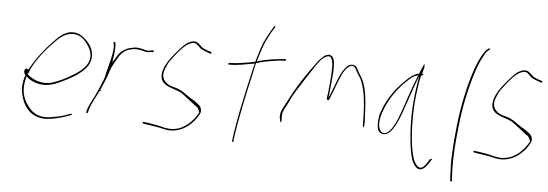

<svg xmlns="http://www.w3.org/2000/svg" viewBox="-56 -895 3663 1283"><g transform="rotate(5 1776.0 -253.0)"><path d="M100 -281C93 -271 100 -258 108 -248L106 -239H105C88 -181 90 -149 101 -107C124 -19 187 45 297 29C332 24 367 16 395 6C408 1 422 -4 435 -8C436 -8 439 -10 441 -16V-17C442 -18 439 -16 440 -17H432L393 -3C366 7 330 13 298 18C230 29 180 4 151 -37C117 -78 92 -136 111 -217L116 -240L131 -227C156 -209 187 -197 225 -194C271 -190 320 -209 359 -229C418 -257 484 -293 522 -348C553 -401 539 -453 516 -487C495 -517 466 -544 433 -555C368 -576 315 -534 268 -480C222 -435 167 -364 132 -299L124 -286L113 -291C108 -293 106 -292 100 -283ZM122 -256 130 -271 129 -268H133L134 -273H130C162 -348 222 -423 272 -473C306 -511 342 -542 385 -548C446 -557 482 -518 506 -480C523 -454 547 -408 513 -354C491 -320 453 -293 421 -275C379 -249 338 -229 294 -215C226 -193 160 -220 123 -255ZM522 -347Z M534 -37C533 -31 535 -31 536 -31C542 -31 544 -31 546 -37L551 -56C567 -108 598 -154 619 -202C632 -235 648 -266 657 -295C664 -317 672 -342 682 -361L697 -389L715 -419C734 -453 762 -473 791 -479L803 -482C820 -486 839 -485 857 -482C878 -479 892 -470 907 -472H908C916 -472 931 -474 936 -475H945C947 -476 950 -482 950 -485C950 -486 950 -487 947 -486H939C930 -484 919 -484 912 -482H909C903 -482 899 -483 895 -484L879 -488C872 -490 869 -491 862 -492L841 -495C825 -498 807 -492 790 -489L773 -484L754 -474C733 -463 723 -453 708 -430L679 -382L686 -433C691 -468 693 -497 687 -518V-519C686 -525 675 -519 676 -515L675 -513C676 -508 680 -501 680 -488C681 -460 673 -426 665 -392C662 -378 659 -366 655 -353C651 -334 646 -319 643 -304L639 -286C637 -277 634 -268 631 -260L629 -253H628C613 -219 600 -183 583 -150C568 -118 547 -84 539 -56ZM631 -258H630ZM614 -186H620L621 -192H615ZM618 -200V-199ZM656 -351H655ZM790 -489H789Z M916 -5C915 -4 915 2 918 5L931 8C955 11 980 16 1003 19C1032 23 1061 32 1089 36C1158 40 1214 10 1257 -39C1271 -55 1290 -82 1297 -102C1300 -131 1288 -146 1267 -161L1266 -162H1265C1258 -169 1249 -175 1236 -182C1222 -189 1209 -199 1195 -208C1173 -225 1149 -240 1122 -249L1086 -259C1066 -265 1045 -280 1035 -297C1027 -311 1022 -326 1028 -354V-356L1029 -357C1033 -369 1039 -384 1047 -401V-402C1056 -420 1073 -443 1101 -478C1129 -512 1152 -534 1168 -544C1189 -557 1210 -566 1229 -555L1230 -554V-553L1248 -538V-537C1259 -523 1279 -515 1305 -506L1323 -499H1324C1327 -499 1329 -498 1331 -498C1335 -506 1333 -509 1332 -509L1311 -516H1309C1297 -521 1287 -525 1276 -530C1260 -541 1251 -554 1236 -564C1215 -576 1194 -571 1165 -554C1151 -545 1128 -522 1097 -485C1066 -448 1046 -420 1039 -405C1028 -387 1023 -371 1018 -355C994 -251 1093 -253 1153 -222H1154C1185 -200 1222 -169 1255 -144C1272 -135 1281 -123 1285 -103L1287 -99L1286 -98C1252 -38 1199 14 1132 24C1081 32 1044 14 1007 8C984 5 960 -1 937 -3L921 -5ZM1018 -354H1017ZM1255 -145Z M1456 -436H1464C1517 -436 1571 -449 1616 -456L1629 -458L1624 -442C1619 -425 1616 -408 1611 -388C1576 -237 1538 -64 1523 63L1521 72C1521 79 1532 78 1531 72L1532 62V61C1549 -70 1585 -237 1620 -388C1625 -410 1628 -432 1634 -452L1636 -461C1660 -470 1686 -475 1711 -480C1742 -485 1788 -494 1818 -494H1827C1831 -494 1833 -495 1834 -498C1835 -503 1834 -505 1830 -505H1821C1816 -505 1802 -504 1780 -501C1736 -497 1688 -487 1655 -478L1641 -474L1645 -490C1647 -497 1649 -503 1652 -511C1672 -583 1687 -614 1718 -671L1743 -713C1747 -720 1738 -723 1735 -717L1710 -675C1678 -617 1663 -586 1642 -510C1638 -499 1635 -484 1631 -472V-470H1629C1619 -469 1612 -467 1601 -464H1599C1563 -458 1508 -448 1465 -448H1458C1455 -448 1453 -445 1452 -442C1451 -439 1454 -436 1456 -436ZM1635 -450H1634ZM1735 -718V-717Z M1826 -112 1831 -94C1828 -83 1829 -82 1832 -84C1837 -86 1840 -88 1840 -97H1839L1840 -98L1839 -117C1837 -146 1848 -167 1863 -193C1872 -209 1881 -230 1892 -253C1912 -293 2010 -443 2032 -475C2054 -508 2073 -534 2101 -546C2129 -558 2136 -539 2141 -518C2146 -503 2146 -482 2145 -455C2145 -412 2137 -351 2133 -306C2130 -285 2127 -271 2128 -265C2128 -262 2129 -260 2135 -258C2143 -256 2144 -259 2152 -280C2162 -306 2172 -330 2182 -358C2201 -406 2219 -462 2255 -491H2256C2290 -517 2306 -477 2311 -465L2329 -436C2345 -413 2356 -383 2364 -347C2378 -289 2384 -197 2383 -128L2384 -109C2383 -105 2384 -104 2385 -100C2388 -93 2391 -99 2394 -114V-131C2393 -143 2392 -166 2391 -195C2387 -296 2377 -387 2336 -443C2323 -463 2317 -482 2304 -498C2291 -509 2270 -511 2251 -499C2214 -470 2191 -408 2166 -341L2139 -273L2146 -341C2154 -425 2171 -541 2130 -557C2108 -567 2085 -551 2066 -531C2053 -519 2041 -502 2026 -481C2010 -461 1984 -424 1950 -372C1897 -290 1887 -263 1851 -197C1833 -165 1823 -142 1826 -112ZM2070 -524V-523ZM2135 -258H2134ZM2252 -499H2251ZM2304 -498H2303ZM2311 -465V-464ZM2394 -132V-131Z M2486 -179C2479 -139 2481 -98 2493 -79C2509 -61 2536 -56 2563 -77C2593 -103 2619 -158 2639 -215C2659 -270 2678 -328 2698 -384L2730 -474L2716 -382C2704 -298 2700 -221 2702 -143C2705 -59 2714 40 2735 97C2748 126 2762 142 2775 147C2805 158 2829 131 2851 96L2864 74C2863 74 2862 73 2861 73C2858 74 2854 76 2852 74L2840 91C2829 110 2805 149 2781 136C2767 131 2756 114 2745 91C2736 66 2728 32 2722 -9C2708 -119 2706 -262 2729 -404C2731 -423 2735 -440 2738 -455L2743 -475L2751 -478H2755C2757 -486 2753 -486 2747 -491L2749 -493C2754 -510 2756 -520 2760 -533C2760 -542 2758 -550 2757 -555C2757 -554 2755 -552 2755 -551C2750 -538 2732 -500 2726 -481L2725 -486C2723 -484 2722 -485 2716 -485C2685 -473 2665 -456 2632 -423C2585 -379 2535 -312 2506 -240C2496 -216 2489 -197 2486 -179ZM2517 -239C2545 -308 2593 -373 2638 -417C2660 -438 2679 -459 2704 -469L2723 -475L2712 -447C2683 -377 2658 -292 2630 -216C2619 -184 2574 -60 2523 -71H2522C2513 -73 2508 -79 2503 -87C2478 -119 2496 -189 2517 -239ZM2840 92V91Z M3039 -351C3014 -236 2998 -73 2994 26C2991 76 2992 114 2994 143C2995 172 2995 191 2997 197L2996 198L2998 211C3004 217 3007 214 3009 206L3007 195V194C3007 186 3008 168 3005 140C3002 54 3009 -50 3022 -161C3033 -273 3058 -396 3091 -505C3111 -569 3125 -604 3150 -648C3157 -660 3160 -669 3171 -677L3182 -686C3182 -686 3185 -689 3185 -690C3186 -694 3185 -696 3181 -696C3180 -696 3177 -695 3177 -695L3166 -686C3148 -671 3128 -635 3112 -598C3082 -531 3059 -446 3039 -351ZM3171 -677Z M3135 -5C3134 -4 3134 2 3137 5L3150 8C3174 11 3199 16 3222 19C3251 23 3280 32 3308 36C3377 40 3433 10 3476 -39C3490 -55 3509 -82 3516 -102C3519 -131 3507 -146 3486 -161L3485 -162H3484C3477 -169 3468 -175 3455 -182C3441 -189 3428 -199 3414 -208C3392 -225 3368 -240 3341 -249L3305 -259C3285 -265 3264 -280 3254 -297C3246 -311 3241 -326 3247 -354V-356L3248 -357C3252 -369 3258 -384 3266 -401V-402C3275 -420 3292 -443 3320 -478C3348 -512 3371 -534 3387 -544C3408 -557 3429 -566 3448 -555L3449 -554V-553L3467 -538V-537C3478 -523 3498 -515 3524 -506L3542 -499H3543C3546 -499 3548 -498 3550 -498C3554 -506 3552 -509 3551 -509L3530 -516H3528C3516 -521 3506 -525 3495 -530C3479 -541 3470 -554 3455 -564C3434 -576 3413 -571 3384 -554C3370 -545 3347 -522 3316 -485C3285 -448 3265 -420 3258 -405C3247 -387 3242 -371 3237 -355C3213 -251 3312 -253 3372 -222H3373C3404 -200 3441 -169 3474 -144C3491 -135 3500 -123 3504 -103L3506 -99L3505 -98C3471 -38 3418 14 3351 24C3300 32 3263 14 3226 8C3203 5 3179 -1 3156 -3L3140 -5ZM3237 -354H3236ZM3474 -145Z"/></g></svg>

Font: Stray Cat
Style: HlCnObl
Weight: 100
Version: Version 1.0